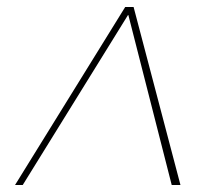

<svg xmlns="http://www.w3.org/2000/svg" viewBox="-20 -720 578 549"><path d="M23 -191 338 -700H362L496 -191H471L347 -677H346L45 -191Z"/></svg>

Font: DM Sans 28pt Thin
Style: Italic
Weight: 250
Italic angle: -10°
Version: Version 4.004;gftools[0.9.30]